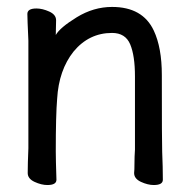

<svg xmlns="http://www.w3.org/2000/svg" viewBox="-20 -511 540 548"><path d="M115.2 17.1Q98.1 17.1 78.6 8.1Q59.1 -1 59.1 -17.1Q59.1 -43.9 61 -87.9V-395Q58.1 -458 58.1 -471.2Q58.1 -486.8 84 -486.8Q101.1 -486.8 120.6 -478Q140.1 -469.2 140.1 -453.1L139.2 -411.1Q150.9 -432.1 199 -461.7Q247.1 -491.2 299.8 -491.2Q387.2 -491.2 418.9 -423.8Q441.9 -375 441.9 -296.9Q441.9 -99.1 442.9 -78.1Q444.8 -33.2 444.8 2Q444.8 17.1 418.9 17.1Q401.9 17.1 382.3 8.1Q362.8 -1 362.8 -17.1Q363.8 -24.9 363.8 -44.4Q363.8 -64 365.2 -84V-293Q365.2 -352.1 351.6 -384.5Q337.9 -417 299.8 -417Q233.9 -417 189.9 -363.8Q147.9 -311 143.1 -229Q139.2 -183.1 139.2 -79.1Q139.2 -56.2 141.1 2Q141.1 17.1 115.2 17.1Z"/></svg>

Font: LXGW WenKai Mono GB Screen
Style: Regular
Weight: 400
Monospace: yes
Designer: LXGW / Fontworks Inc.
Foundry: LXGW / Fontworks Inc.
Version: Version 1.510;January 18,2025